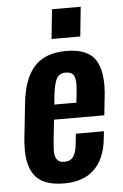

<svg xmlns="http://www.w3.org/2000/svg" viewBox="-55 -820 554 868"><g transform="rotate(-5 222.0 -385.5)"><path d="M200.7 -646.5 214.4 -780.3H344.7L331.1 -646.5ZM201.2 8.8Q101.6 8.8 64.5 -45.9Q36.1 -87.9 36.6 -161.1Q36.6 -183.6 39.1 -209L56.2 -368.2Q67.4 -477.1 116.2 -532Q165 -586.9 262.7 -586.9Q314.9 -586.9 348.9 -571Q382.8 -555.2 398.4 -525.4Q415 -495.1 418.9 -452.1Q420.4 -436 420.4 -418Q420.4 -388.7 416 -354.5L408.2 -282.2H180.2L170.9 -197.3Q168 -168 167 -143.6Q167 -141.1 167 -138.2Q167 -117.2 176.3 -103.5Q186.5 -87.9 210.4 -88.4Q239.3 -88.4 252 -108.2Q264.6 -127.9 268.1 -166L272.9 -210.4H400.4L396.5 -176.3Q387.2 -86.4 338.1 -38.8Q289.1 8.8 201.2 8.8ZM187.5 -350.1H287.6L293.5 -405.3Q294.9 -420.4 294.9 -432.6Q294.9 -457 289.1 -469.7Q280.3 -489.3 252 -489.7Q222.7 -489.7 210 -467.8Q197.3 -445.8 190.9 -386.7Z"/></g></svg>

Font: Oswald
Style: Medium
Weight: 500
Designer: Vernon Adams
Foundry: Vernon Adams
Version: 3.0; ttfautohint (v0.94.23-7a4d-dirty) -l 8 -r 50 -G 150 -x 